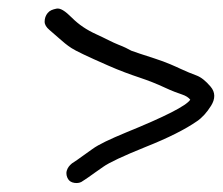

<svg xmlns="http://www.w3.org/2000/svg" viewBox="-20 -452 514 443"><path d="M90 -422C85 -416 83 -409 83 -402C83 -395 87 -389 94 -383C101 -377 109 -370 117 -363C125 -356 134 -348 145 -341C154 -335 181 -322 229 -301C256 -289 281 -280 302 -273C323 -266 343 -258 360 -250C377 -242 391 -237 400 -234C409 -231 415 -227 419 -222C410 -208 361 -183 270 -146C234 -131 208 -119 193 -108C178 -97 166 -89 158 -83L146 -75C140 -70 136 -65 134 -58C132 -51 134 -44 137 -39C140 -34 145 -31 152 -30C159 -29 166 -30 172 -35L184 -43C192 -49 204 -57 218 -67C232 -77 264 -92 316 -113C369 -134 408 -154 434 -172C446 -180 457 -192 467 -208C477 -224 477 -239 466 -252C455 -265 444 -274 433 -278C422 -282 410 -287 397 -293C384 -299 365 -308 337 -317C309 -326 291 -332 283 -335C276 -339 266 -344 253 -349C240 -354 224 -363 202 -373C180 -383 162 -395 146 -411C130 -427 119 -434 110 -432C101 -430 95 -428 90 -422Z"/></svg>

Font: AppleStorm
Style: Ita
Weight: 400
Foundry: Cannot Into Space Fonts
Version: Version 1.01